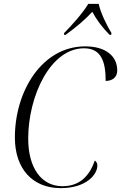

<svg xmlns="http://www.w3.org/2000/svg" viewBox="-20 -964 627 994"><path d="M312 -793 311 -784H320C374 -823 418 -860 458 -903C480 -861 508 -824 547 -784H556L557 -793C534 -830 500 -899 491 -944H437C410 -898 351 -832 312 -793ZM294 10C425 10 484 -59 484 -107C484 -120 478 -128 471 -133C443 -53 393 0 303 0C195 0 126 -94 126 -246C126 -467 241 -714 415 -714C508 -714 527 -638 527 -545C563 -545 587 -565 587 -599C587 -674 527 -724 421 -724C198 -724 57 -493 57 -252C57 -91 148 10 294 10Z"/></svg>

Font: Noto Serif Display SemiCondensed Light
Style: Italic
Weight: 300
Width: 4
Italic angle: -12°
Designer: Monotype Design Team
Foundry: Monotype Imaging Inc.
Version: Version 2.009